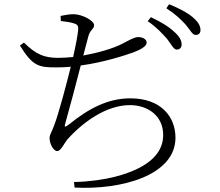

<svg xmlns="http://www.w3.org/2000/svg" viewBox="-20 -841 1040 906"><path d="M768 -658C789 -631 799 -607 814 -607C827 -607 837 -615 837 -631C837 -651 827 -669 801 -692C778 -714 741 -737 692 -760L677 -741C720 -712 746 -682 768 -658ZM856 -725C877 -700 888 -676 903 -676C916 -676 926 -683 926 -699C926 -720 915 -738 888 -761C864 -781 827 -801 778 -821L765 -802C808 -774 832 -751 856 -725ZM267 -742C292 -739 312 -736 328 -731C344 -726 350 -721 349 -703C348 -681 337 -624 325 -572C301 -570 278 -568 256 -568C191 -568 152 -582 93 -640L74 -626C135 -528 163 -523 246 -523C269 -523 292 -524 314 -526C295 -449 257 -304 235 -248C221 -210 214 -206 214 -189C214 -161 233 -128 250 -128C267 -128 284 -166 297 -182C371 -265 482 -345 593 -345C676 -345 750 -296 750 -204C750 -133 704 -53 519 -6C470 6 407 16 329 18L332 44C554 56 808 -14 808 -191C808 -290 740 -377 595 -377C489 -377 399 -329 307 -255C282 -236 283 -241 290 -266C307 -326 341 -453 361 -532C472 -547 570 -580 610 -594C644 -607 672 -623 672 -639C672 -658 651 -666 632 -666C614 -666 593 -653 556 -634C513 -612 444 -592 373 -579L397 -670C404 -699 424 -704 424 -722C424 -744 367 -774 327 -774C308 -774 287 -770 266 -766Z"/></svg>

Font: Noto Serif JP Light
Style: Regular
Weight: 300
Designer: Ryoko NISHIZUKA 西塚涼子 (kana & ideographs); Frank Grießhammer (Latin, Greek & Cyrillic); Wenlong ZHANG 张文龙 (bopomofo); San
Foundry: Adobe
Version: Version 2.001;hotconv 1.1.0;makeotfexe 2.6.0